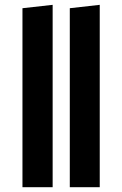

<svg xmlns="http://www.w3.org/2000/svg" viewBox="-20 -775 506 795"><path d="M198 -755V0H73V-741ZM393 -755V0H269V-741Z"/></svg>

Font: FiraGO SemiBold
Style: Regular
Weight: 600
Designer: bBox Type
Foundry: bBox Type GmbH
Version: Version 1.001;PS 001.001;hotconv 1.0.88;makeotf.lib2.5.64775